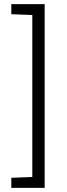

<svg xmlns="http://www.w3.org/2000/svg" viewBox="-20 -763 326 933"><path d="M35 150V101L137 97V-690L35 -694V-743H197V150Z"/></svg>

Font: Saira Semi Condensed Light
Style: Regular
Weight: 300
Width: 4
Designer: Hector Gatti with collaboration of the Omnibus-Type team
Foundry: Omnibus-Type
Version: Version 1.001; ttfautohint (v1.8)